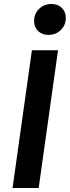

<svg xmlns="http://www.w3.org/2000/svg" viewBox="-20 -943 350 963"><path d="M174 0H43L140 -691H271ZM151 -837Q151 -874 176 -898.5Q201 -923 238 -923Q270 -923 290 -903.5Q310 -884 310 -853Q310 -817 285 -792.5Q260 -768 223 -768Q191 -768 171 -787.5Q151 -807 151 -837Z"/></svg>

Font: FiraGO Medium
Style: Italic
Weight: 500
Italic angle: -8°
Designer: bBox Type GmbH
Foundry: bBox Type GmbH
Version: Version 1.001